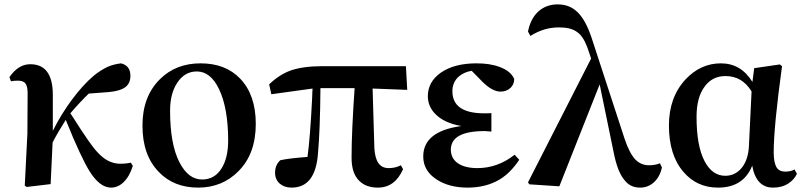

<svg xmlns="http://www.w3.org/2000/svg" viewBox="-20 -840 3674 876"><path d="M487 16C507 16 526 8 543 -8C562 -26 576 -51 586 -83L577 -98C565 -95 549 -93 528 -93C491 -93 457 -110 425 -145C403 -168 366 -221 315 -302C309 -311 304 -318 301 -323C330 -357 358 -387 385 -413L477 -420C510 -423 534 -430 550 -441C567 -453 575 -471 575 -494C575 -525 561 -544 532 -551C509 -548 489 -543 471 -535C452 -526 430 -513 407 -494C342 -439 270 -342 221 -243V-407C221 -500 187 -547 118 -547C81 -547 50 -527 23 -488L30 -469C37 -471 48 -472 61 -472C96 -472 107 -456 106 -407L105 -231L93 7L102 13L211 0C213 -47 216 -111 220 -190C237 -223 257 -257 280 -293C327 -176 364 -98 389 -58C420 -9 452 16 487 16Z M705 -55C750 -8 810 16 884 16C957 16 1019 -9 1068 -59C1121 -112 1147 -184 1147 -275C1147 -363 1123 -432 1076 -481C1031 -528 971 -551 895 -551C820 -551 758 -527 709 -478C656 -425 630 -355 630 -267C630 -176 655 -106 705 -55ZM902 -21C860 -21 826 -47 799 -99C770 -155 756 -234 756 -335C756 -388 767 -430 789 -463C812 -497 841 -514 878 -514C920 -514 954 -487 980 -432C1007 -375 1021 -297 1021 -199C1021 -146 1011 -104 991 -72C970 -38 940 -21 902 -21Z M1310 16C1384 16 1424 -37 1431 -143C1437 -209 1441 -307 1442 -438H1598C1589 -309 1584 -203 1584 -121C1584 -74 1595 -40 1617 -17C1638 5 1667 16 1704 16C1756 16 1794 -12 1819 -68L1809 -86C1792 -77 1773 -73 1753 -73C1712 -73 1691 -104 1688 -166L1680 -436L1838 -430L1832 -538H1449C1390 -538 1342 -531 1305 -518C1270 -505 1238 -484 1208 -455L1218 -410L1406 -436C1405 -426 1405 -411 1404 -390C1398 -271 1391 -182 1383 -124C1328 -120 1286 -115 1259 -109C1243 -95 1235 -76 1235 -51C1235 -11 1266 16 1310 16Z M2113 16C2171 16 2220 3 2261 -22C2294 -42 2323 -72 2349 -111L2328 -134C2276 -93 2219 -73 2158 -73C2082 -73 2037 -104 2037 -157C2037 -214 2089 -242 2192 -242C2197 -242 2206 -241 2219 -240C2220 -240 2221 -240 2222 -240V-324C2215 -323 2204 -323 2189 -323C2092 -323 2044 -357 2044 -424C2044 -450 2053 -471 2070 -488C2086 -503 2107 -513 2132 -517L2184 -464C2213 -436 2240 -422 2264 -422C2301 -422 2327 -448 2326 -480C2315 -505 2292 -523 2258 -535C2229 -546 2194 -551 2154 -551C2087 -551 2033 -537 1992 -509C1952 -481 1932 -445 1932 -401C1932 -370 1944 -342 1967 -319C1994 -292 2033 -274 2085 -265C1969 -249 1911 -203 1911 -126C1911 -83 1931 -48 1971 -22C2008 3 2056 16 2113 16Z M2901 16C2949 16 2988 -19 3000 -76L2991 -95C2976 -89 2960 -86 2941 -86C2916 -86 2896 -95 2879 -112C2861 -131 2844 -163 2829 -209L2679 -668C2643 -775 2597 -820 2524 -820C2455 -820 2404 -775 2389 -696L2400 -676C2441 -702 2484 -715 2530 -715C2565 -715 2591 -709 2610 -696C2631 -683 2647 -658 2660 -623L2677 -573L2389 -8L2395 1L2532 10L2716 -455L2780 -144C2792 -83 2809 -40 2832 -15C2849 6 2872 16 2901 16Z M3256 16C3333 16 3385 -17 3412 -84C3424 -17 3456 16 3507 16C3534 16 3557 10 3577 -3C3594 -14 3607 -28 3616 -47L3605 -67C3594 -60 3579 -57 3562 -57C3545 -57 3532 -63 3524 -75C3515 -89 3510 -112 3510 -145C3510 -224 3523 -355 3548 -538L3538 -546L3421 -529L3413 -466C3378 -523 3330 -551 3269 -551C3208 -551 3154 -527 3108 -478C3057 -423 3032 -353 3032 -267C3032 -178 3054 -107 3098 -56C3139 -8 3191 16 3256 16ZM3289 -38C3250 -38 3218 -60 3195 -104C3170 -151 3158 -219 3158 -307C3158 -366 3170 -412 3195 -445C3218 -477 3250 -493 3290 -493C3341 -493 3380 -470 3409 -423L3397 -174C3395 -132 3384 -99 3364 -74C3344 -50 3319 -38 3289 -38Z"/></svg>

Font: AllPunType Bold
Style: Regular
Weight: 700
Version: 1.0